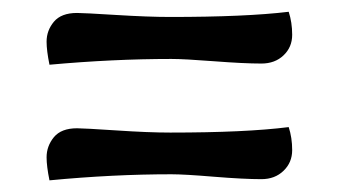

<svg xmlns="http://www.w3.org/2000/svg" viewBox="-20 -417 575 326"><path d="M476.1 -162.1Q476.1 -141.1 461.4 -127Q446.8 -112.8 423.8 -112.8Q394 -112.8 343.5 -116.9Q293 -121.1 271 -121.1Q171.9 -121.1 64 -110.8Q59.1 -134.8 59.1 -149.9Q59.1 -168.9 71.5 -184.1Q84 -199.2 110.8 -199.2Q122.1 -199.2 177 -195.6Q231.9 -191.9 269 -191.9Q397 -191.9 470.2 -201.2Q476.1 -183.1 476.1 -162.1ZM476.1 -357.9Q476.1 -336.9 461.4 -323Q446.8 -309.1 423.8 -309.1Q394 -309.1 343.5 -313Q293 -316.9 271 -316.9Q171.9 -316.9 64 -307.1Q59.1 -331.1 59.1 -346.2Q59.1 -365.2 71.5 -380.1Q84 -395 110.8 -395Q122.1 -395 177 -391.6Q231.9 -388.2 269 -388.2Q397 -388.2 470.2 -397Q476.1 -378.9 476.1 -357.9Z"/></svg>

Font: Sukar
Style: Bold
Weight: 700
Designer: Dario Muhafara - Ghiath Alsory
Foundry: Dario Muhafara - Ghiath Alsory
Version: Version 1.00 March 27, 2016, initial release